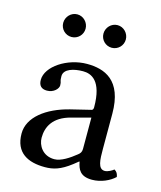

<svg xmlns="http://www.w3.org/2000/svg" viewBox="-99 -696 654 779"><g transform="rotate(15 228.5 -306.5)"><path d="M293 -48C299 -17 310 10 360 10C398 10 434 -7 455 -27C453 -39 449 -48 438 -54C431 -48 414 -38 401 -38C372 -38 371 -77 371 -123V-270C371 -412 293 -439 220 -439C138 -439 55 -385 55 -328C55 -304 67 -292 90 -292C119 -292 137 -313 137 -326C137 -333 136 -340 134 -344C133 -347 132 -353 132 -364C132 -395 174 -406 212 -406C246 -406 293 -389 293 -276C293 -269 290 -265 287 -264L201 -243C105 -219 36 -166 36 -98C36 -16 92 10 162 10C197 10 227 2 271 -32L291 -48ZM293 -233V-101C293 -88 287 -81 279 -75C253 -54 219 -31 191 -31C141 -31 119 -71 119 -102C119 -147 140 -193 214 -212ZM83 -575C83 -549 104 -528 130 -528C156 -528 177 -549 177 -575C177 -601 156 -623 130 -623C104 -623 83 -601 83 -575ZM252 -575C252 -549 273 -528 299 -528C325 -528 346 -549 346 -575C346 -601 325 -623 299 -623C273 -623 252 -601 252 -575Z"/></g></svg>

Font: Libertinus Math
Style: Regular
Weight: 400
Designer: Philipp H. Poll, Khaled Hosny
Foundry: Caleb Maclennan
Version: Version 7.050;RELEASE